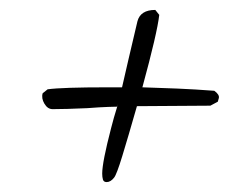

<svg xmlns="http://www.w3.org/2000/svg" viewBox="-20 -508 481 387"><path d="M195 -141Q189 -141 187.5 -146Q186 -151 186 -158Q186 -181 204 -250Q206 -258 209.5 -270.5Q213 -283 218 -299L216 -293Q214 -293 198 -292.5Q182 -292 156 -290Q134 -289 116.5 -288.5Q99 -288 86 -288Q76 -288 69.5 -299Q63 -310 66 -320L76 -328Q105 -332 197 -332H226Q231 -355 239 -388.5Q247 -422 257 -465Q263 -488 293 -488L301 -478Q297 -442 267 -332Q301 -331 337 -329.5Q373 -328 412 -325Q423 -317 421 -310L419 -303L404 -295L256 -294Q238 -231 226.5 -193.5Q215 -156 210 -150Q203 -141 195 -141Z"/></svg>

Font: Square Peg
Style: Regular
Weight: 400
Designer: Robert E. Leuschke
Foundry: Robert E. Leuschke
Version: Version 1.010; ttfautohint (v1.8.4.7-5d5b)